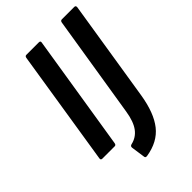

<svg xmlns="http://www.w3.org/2000/svg" viewBox="-239 -746 989 989"><g transform="rotate(-45 255.5 -251.0)"><path d="M51 0Q39 0 41 -12L141 -644Q143 -655 152 -655H243Q255 -655 253 -644L152 -12Q150 0 141 0ZM224 153Q211 155 210 145L199 68Q198 57 209 54Q250 45 274.5 12Q299 -21 309 -84L399 -644Q401 -655 411 -655H501Q512 -655 511 -643L423 -90Q405 22 358.5 80.5Q312 139 224 153Z"/></g></svg>

Font: Sofia Sans Semi Condensed
Style: Bold Italic
Weight: 700
Italic angle: -9°
Version: Version 4.100